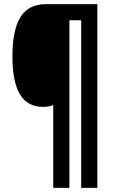

<svg xmlns="http://www.w3.org/2000/svg" viewBox="-20 -780 548 927"><path d="M450 127H372V-682H315V127H237V-273Q218 -264 188 -264Q112 -264 76 -325Q40 -386 40 -509Q40 -634 78.5 -697Q117 -760 202 -760H450Z"/></svg>

Font: Noto Sans Tamil ExtraCondensed ExtraBold
Style: Regular
Weight: 800
Width: 2
Designer: Jelle Bosma - Monotype Design Team
Foundry: Monotype Imaging Inc.
Version: Version 2.004; ttfautohint (v1.8.4.7-5d5b)